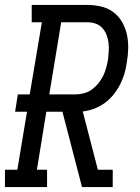

<svg xmlns="http://www.w3.org/2000/svg" viewBox="-46 -755 566 775"><path d="M-26 0V-70H24L63 -304H15L26 -374H74L123 -665H82V-735H308Q336 -735 363 -728.5Q390 -722 411.5 -706Q433 -690 446.5 -666.5Q460 -643 466 -616.5Q472 -590 471.5 -561Q471 -532 466 -504Q463 -481 456.5 -458.5Q450 -436 439 -414.5Q428 -393 412.5 -373.5Q397 -354 377 -339.5Q357 -325 334.5 -316.5Q312 -308 288 -305L349 -70H409V0H285L206 -304H141L103 -70H144V0ZM153 -374H259Q275 -374 292.5 -378.5Q310 -383 324.5 -393.5Q339 -404 350.5 -418Q362 -432 370 -448Q378 -464 382.5 -481Q387 -498 390 -514Q392 -531 393 -548.5Q394 -566 392 -582.5Q390 -599 384 -614.5Q378 -630 367 -642Q356 -654 340.5 -659.5Q325 -665 308 -665H201Z"/></svg>

Font: Iosevka Slab Oblique
Style: Regular
Weight: 400
Italic angle: -9°
Monospace: yes
Designer: Belleve Invis
Foundry: Belleve Invis
Version: Version 11.1.1; ttfautohint (v1.8.3)